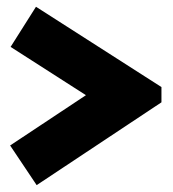

<svg xmlns="http://www.w3.org/2000/svg" viewBox="-20 -639 510 565"><path d="M87.9 -94.2 9.8 -210.9 232.9 -358.9 11.2 -501 85.9 -619.1 455.1 -382.8V-337.9Z"/></svg>

Font: Mikodacs
Style: Regular
Weight: 400
Designer: gluk (gluksza@wp.pl)
Foundry: gluk (gluksza@wp.pl)
Version: Version 0.28